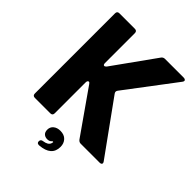

<svg xmlns="http://www.w3.org/2000/svg" viewBox="-265 -897 1225 1225"><g transform="rotate(45 347.5 -284.0)"><path d="M80 0Q60 0 60 -20V-743Q60 -763 80 -763H219Q239 -763 239 -743V-474Q239 -457 249 -457Q255 -457 263 -466L467 -751Q476 -763 491 -763H660Q668 -763 673 -759.5Q678 -756 678 -751Q678 -746 673 -739L422 -407Q416 -400 416 -392Q416 -386 421 -379L677 -24Q682 -17 682 -12Q682 -7 677.5 -3.5Q673 0 665 0H493Q479 0 469 -13L263 -307Q257 -317 250 -317Q245 -317 242 -312Q239 -307 239 -299V-20Q239 0 219 0ZM311 195Q293 195 293 178Q293 160 313 158Q350 153 359 131Q362 125 362 116H354Q345 131 322 131Q303 131 291 120Q279 109 279 87Q279 63 297 48Q315 33 344 33Q379 33 398 53.5Q417 74 417 105Q417 187 314 195Z"/></g></svg>

Font: Open Sauce Two Black
Style: Regular
Weight: 900
Designer: Alfredo Marco Pradil
Foundry: Creative Sauce Fz LLC
Version: Version 1.477